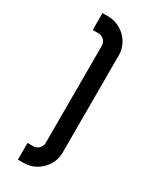

<svg xmlns="http://www.w3.org/2000/svg" viewBox="-189 -769 655 817"><g transform="rotate(30 139.0 -360.0)"><path d="M56 0V-82H84Q100 -82 111.5 -93.5Q123 -105 123 -121V-598Q123 -614 111.5 -625.5Q100 -637 84 -637H56V-720H84Q117 -720 145 -703.5Q173 -687 189.5 -659.5Q206 -632 206 -598V-121Q206 -88 189.5 -60.5Q173 -33 145 -16.5Q117 0 84 0Z"/></g></svg>

Font: Orbitron
Style: Regular
Weight: 400
Designer: Matt McInerney
Foundry: The League of Moveable Type
Version: Version 2.001